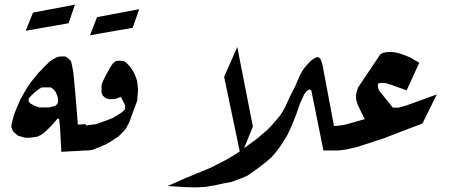

<svg xmlns="http://www.w3.org/2000/svg" viewBox="-20 -648 1987 827"><path d="M230.5 -210.9 229.5 -223.6 225.6 -238.3 219.7 -252 210 -263.7 199.2 -271.5H160.2L149.4 -265.6L134.8 -254.9L122.1 -243.2L111.3 -233.4L103.5 -222.7V-210.9L111.3 -202.1L127 -193.4L137.7 -189.5L148.4 -185.5H193.4L218.8 -192.4L227.5 -201.2ZM349.6 -113.3V0L244.1 5.9L238.3 -106.4L234.4 -135.7L227.5 -136.7L210.9 -117.2L197.3 -102.5L181.6 -86.9L169.9 -76.2L157.2 -67.4L141.6 -59.6L108.4 -54.7H87.9L71.3 -59.6L57.6 -63.5L45.9 -73.2L36.1 -83L29.3 -97.7V-110.4L33.2 -126L39.1 -149.4L48.8 -175.8L58.6 -198.2L68.4 -220.7L82 -245.1L95.7 -268.6L112.3 -293L127.9 -312.5L144.5 -333L157.2 -345.7L168.9 -358.4L183.6 -373L196.3 -384.8L210 -393.6L222.7 -400.4L235.4 -404.3L257.8 -405.3L265.6 -402.3L275.4 -395.5L284.2 -386.7L288.1 -377L295.9 -335.9L304.7 -243.2L315.4 -111.3ZM302.7 -627.9 275.4 -547.9 90.8 -515.6 122.1 -593.8Z M466.3 -375 480 -385.7 496.6 -386.7 515.1 -383.8 524.9 -377 540.5 -360.4 552.2 -342.8 561 -326.2 570.8 -298.8 574.7 -259.8 570.8 -213.9 536.6 -121.1 521 -91.8 506.3 -76.2 490.7 -60.5 474.1 -49.8 458.5 -39.1 434.1 -25.4 406.7 -13.7 379.4 -2.9 362.8 0H336.9V-105.5L393.1 -113.3L433.1 -127L465.3 -139.6L489.7 -154.3L507.3 -166L519 -177.7V-194.3L500.5 -230.5L476.1 -221.7L453.6 -220.7L436 -224.6L422.4 -236.3L417.5 -249V-282.2L422.4 -295.9L433.1 -318.4L453.6 -356.4ZM579.6 -608.4 551.3 -528.3 367.7 -496.1 397.9 -574.2Z M1441.9 -105.5V0H1373L1321.3 -256.8L1313.5 -263.7L1301.8 -255.9L1291 -243.2L1281.2 -221.7L1271.5 -200.2L1262.7 -174.8L1253.9 -149.4L1241.2 -118.2L1230.5 -92.8L1217.8 -66.4L1202.1 -41L1188.5 -19.5L1172.9 2L1151.4 27.3L1127.9 47.9L1114.3 58.6L1091.8 76.2L1069.3 91.8L1047.9 107.4L1026.4 117.2L1005.9 125L976.6 135.7L945.3 141.6L903.3 150.4L863.3 157.2L821.3 159.2L783.2 158.2L702.1 153.3L779.3 119.1L885.7 75.2L943.4 45.9L981.4 24.4L1012.7 3.9L945.3 -317.4L1002 -445.3L1069.3 -102.5L1031.2 -9.8L1085.9 -49.8L1111.3 -71.3L1132.8 -89.8L1151.4 -109.4L1167 -127L1181.6 -144.5L1192.4 -159.2L1206.1 -182.6L1217.8 -208L1227.5 -228.5L1238.3 -251L1252 -277.3L1259.8 -295.9L1269.5 -318.4L1279.3 -337.9L1291 -355.5L1303.7 -370.1L1315.4 -382.8L1328.1 -393.6L1342.8 -401.4H1352.5L1361.3 -392.6L1369.1 -368.2L1416 -119.1L1418 -105.5Z M1786.1 -377.9 1731.4 -258.8 1667 -282.2 1641.6 -290 1623 -291 1609.4 -289.1 1607.4 -276.4 1611.3 -259.8 1671.9 -184.6H1698.2L1729.5 -193.4L1861.3 -241.2L1799.8 -116.2L1697.3 -77.1L1631.8 -51.8L1550.8 -25.4L1516.6 -14.6L1492.2 -8.8L1470.7 -3.9L1448.2 -1L1428.7 0V-105.5L1463.9 -110.4L1485.4 -116.2L1550.8 -134.8L1520.5 -197.3L1513.7 -219.7V-241.2L1516.6 -252.9L1522.5 -271.5L1618.2 -414.1L1627.9 -419.9L1648.4 -423.8H1671.9L1694.3 -419.9L1720.7 -411.1L1745.1 -401.4Z"/></svg>

Font: LaylaRuqaa
Style: Regular
Weight: 400
Version: Version 2.0